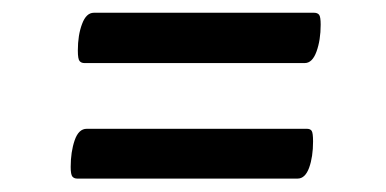

<svg xmlns="http://www.w3.org/2000/svg" viewBox="-20 -469 593 295"><path d="M109.8 -372.1Q104.9 -372.1 102.3 -375.2Q99.6 -378.2 99.6 -391.4Q99.6 -415.1 106.1 -432.2Q112.5 -449.4 124.2 -449.4H462.6Q467.8 -449.4 470.3 -446.3Q472.7 -443.3 472.7 -431.1Q472.7 -407.4 466.3 -389.8Q459.9 -372.1 448.2 -372.1ZM98.8 -194.6Q93.9 -194.6 91.3 -197.6Q88.6 -200.7 88.6 -212.5Q88.6 -235.6 94.7 -253.4Q100.8 -271.1 113.2 -271.1H451.6Q456.8 -271.1 458.9 -267.9Q461 -264.7 461 -251.6Q461 -228.1 455 -211.4Q448.9 -194.6 437.2 -194.6Z"/></svg>

Font: Briem Hand Thin
Style: Regular
Weight: 100
Designer: Gunnlaugur SE Briem, Eben Sorkin
Foundry: Sorkin Type Co.
Version: Version 1.003